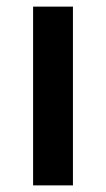

<svg xmlns="http://www.w3.org/2000/svg" viewBox="-20 -560 320 580"><path d="M80 0V-540H200.3V0Z"/></svg>

Font: Vela Sans GX ExtLt
Style: Regular
Weight: 200
Designer: Principal design: Mikhail Sharanda - project Manrope.
Design modification: Ravid Balaliev
Foundry: Mikhail Sharanda
Version: Version 1.001